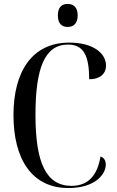

<svg xmlns="http://www.w3.org/2000/svg" viewBox="-20 -939 588 969"><path d="M321 -803C351 -803 372 -820 372 -861C372 -903 351 -919 321 -919C292 -919 272 -903 272 -861C272 -820 292 -803 321 -803ZM325 10C460 10 514 -59 514 -109C514 -124 508 -143 487 -149C472 -54 425 -1 341 -1C212 -1 159 -119 159 -359C159 -596 206 -714 323 -714C400 -714 430 -662 430 -539C484 -539 515 -566 515 -608C515 -671 449 -724 330 -724C142 -724 48 -578 48 -358C48 -136 141 10 325 10Z"/></svg>

Font: Noto Serif Display Condensed Medium
Style: Regular
Weight: 500
Width: 3
Designer: Monotype Design Team
Foundry: Monotype Imaging Inc.
Version: Version 2.009